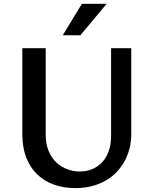

<svg xmlns="http://www.w3.org/2000/svg" viewBox="-20 -965 804 995"><path d="M216.8 -715.3V-267.6Q216.8 -218.3 232.2 -182.1Q247.6 -146 272.7 -122.6Q297.9 -99.1 329.6 -87.6Q361.3 -76.2 393.6 -76.2Q426.8 -76.2 456.3 -87.9Q485.8 -99.6 507.8 -122.6Q529.8 -145.5 542.7 -180.2Q555.7 -214.8 555.7 -261.2V-715.3H660.2V-268.1Q660.2 -234.9 652.6 -201.4Q645 -168 629.4 -137.2Q613.8 -106.4 590.1 -79.6Q566.4 -52.7 534.2 -33Q502 -13.2 461.2 -1.7Q420.4 9.8 371.1 9.8Q309.6 9.8 258.8 -8.5Q208 -26.9 171.6 -62.5Q135.3 -98.1 115.5 -150.1Q95.7 -202.1 95.7 -269.5V-715.3ZM305.2 -782.2 404.3 -945.3H532.7L396.5 -782.2Z"/></svg>

Font: Proza Libre
Style: Medium
Weight: 500
Designer: Jasper de Waard
Foundry: Jasper de Waard
Version: Version 1.000; ttfautohint (v1.4.1.8-43bc)